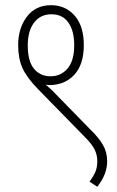

<svg xmlns="http://www.w3.org/2000/svg" viewBox="-20 -652 451 740"><path d="M50 -478Q50 -543 83.5 -587.5Q117 -632 177 -632Q232 -632 267.5 -592Q303 -552 303 -478Q303 -404 267 -364.5Q231 -325 172 -324Q165 -324 156 -326Q167 -317 178.5 -306Q190 -295 202 -282L330 -151Q360 -122 376.5 -94Q393 -66 393 -30Q393 -6 384 18Q375 42 355 68L325 48Q340 28 347.5 10.5Q355 -7 355 -31Q355 -54 345 -75Q335 -96 307 -124L127 -308Q83 -353 66.5 -390Q50 -427 50 -478ZM87 -477Q87 -416 111 -387Q135 -358 175 -358Q215 -358 240.5 -388Q266 -418 266 -478Q266 -533 243.5 -565Q221 -597 178 -597Q136 -597 111.5 -565Q87 -533 87 -477Z"/></svg>

Font: Noto Sans Devanagari ExtraCondensed ExtraLight
Style: Regular
Weight: 200
Width: 2
Designer: Jelle Bosma - Monotype Design Team
Foundry: Monotype Imaging Inc.
Version: Version 2.004; ttfautohint (v1.8.4.7-5d5b)